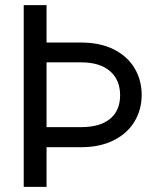

<svg xmlns="http://www.w3.org/2000/svg" viewBox="-20 -727 641 747"><path d="M161.1 -707V-561.5H295.9Q369.6 -561.5 422.9 -534.7Q476.1 -507.8 503.7 -461.4Q531.2 -415 531.2 -357.4Q531.2 -300.3 503.4 -254.2Q475.6 -208 422.4 -181.2Q369.1 -154.3 295.9 -154.3H161.1V0H72.3V-707ZM295.9 -232.4Q369.1 -232.4 408.2 -264.6Q447.3 -296.9 447.3 -356.4Q447.3 -416.5 407.7 -450.4Q368.2 -484.4 295.9 -484.4H161.1V-232.4Z"/></svg>

Font: Pretendard
Style: Regular
Weight: 400
Designer: Base glyphs from Inter by Rasmus Andersson; Hangeul glyphs from Noto Sans CJK(Source Han Sans) by Jang Soo-young and Kan
Foundry: Kil Hyung-jin
Version: Version 1.309